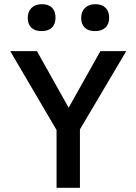

<svg xmlns="http://www.w3.org/2000/svg" viewBox="-20 -900 654 920"><path d="M461 -655H585L363 -280V0H251V-277L29 -655H157L309 -384ZM246 -815Q246 -784 228.5 -767.5Q211 -751 179 -751Q147 -751 130 -767.5Q113 -784 113 -815Q113 -844 131 -862Q149 -880 180 -880Q212 -880 229 -863.5Q246 -847 246 -815ZM503 -815Q503 -784 485 -767.5Q467 -751 435 -751Q403 -751 386 -767.5Q369 -784 369 -815Q369 -844 387.5 -862Q406 -880 436 -880Q468 -880 485.5 -863Q503 -846 503 -815Z"/></svg>

Font: Intel One Mono Medium
Style: Regular
Weight: 500
Monospace: yes
Designer: Fred Shallcrass
Foundry: Frere-Jones Type LLC
Version: Version 1.400;hotconv 1.1.0;makeotfexe 2.6.0;FJTRelease1.4